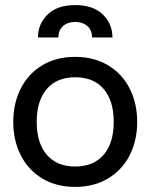

<svg xmlns="http://www.w3.org/2000/svg" viewBox="-20 -723 590 753"><path d="M32 -245Q32 -317 61 -375Q90 -433 145 -466.5Q200 -500 275 -500Q349 -500 404.5 -466.5Q460 -433 489 -375Q518 -317 518 -245Q518 -173 489 -115Q460 -57 404.5 -23.5Q349 10 275 10Q200 10 145 -23.5Q90 -57 61 -115Q32 -173 32 -245ZM426 -245Q426 -328 386.5 -374Q347 -420 275 -420Q203 -420 163.5 -374Q124 -328 124 -245Q124 -162 163.5 -116Q203 -70 275 -70Q347 -70 386.5 -116Q426 -162 426 -245ZM421 -576H341Q341 -605 322.5 -621Q304 -637 275 -637Q246 -637 227.5 -621Q209 -605 209 -576H129Q129 -629 166.5 -666Q204 -703 275 -703Q346 -703 383.5 -666Q421 -629 421 -576Z"/></svg>

Font: Cabin
Style: Regular
Weight: 400
Designer: Pablo Impallari
Foundry: Pablo Impallari. http://www.impallari.com Igino Marini. http://www.ikern.com
Version: Version 2.001